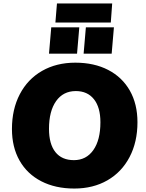

<svg xmlns="http://www.w3.org/2000/svg" viewBox="-20 -1078 846 1109"><path d="M49 -333Q49 -447 94.5 -534Q140 -621 223 -668.5Q306 -716 415 -716Q524 -716 605 -674Q686 -632 730 -554.5Q774 -477 774 -372Q774 -258 728.5 -171Q683 -84 600.5 -36.5Q518 11 409 11Q300 11 218.5 -31Q137 -73 93 -150.5Q49 -228 49 -333ZM560 -372Q560 -458 522.5 -505Q485 -552 418 -552Q345 -552 304 -494Q263 -436 263 -334Q263 -246 300 -199.5Q337 -153 407 -153Q478 -153 519 -211Q560 -269 560 -372ZM438 -920 425 -768H263L276 -920ZM638 -920 625 -768H463L476 -920ZM309 -1058H628L620 -948H300Z"/></svg>

Font: Nunito Sans Heavy Heavy
Style: Italic
Weight: 400
Italic angle: -4.541°
Designer: Vernon Adams
Foundry: Vernon Adams
Version: Version 2.002